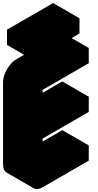

<svg xmlns="http://www.w3.org/2000/svg" viewBox="-63 -1190 646 1261"><path d="M130 -550Q130 -577 142 -606.5Q154 -636 174 -661.5Q194 -687 217 -700L520 -875V-775L217 -600V-380L520 -555V-455L217 -280V-60L520 -235V-135L217 40Q182 60 156 45Q130 30 130 -10ZM156 -895 459 -1070V-970L156 -795ZM520 -235 217 -60 43 -160 346 -335ZM520 -555 217 -380 43 -480 346 -655ZM520 -875 217 -700Q194 -687 174 -661.5Q154 -636 142 -606.5Q130 -577 130 -550V-10Q130 30 156 45L-17 -55Q-43 -70 -43 -110V-650Q-43 -677 -31 -706.5Q-19 -736 0.7 -761.5Q20.4 -787 43 -800L346 -975ZM459 -1070 156 -895 -17 -995 286 -1170ZM156 -895V-795L-17 -895V-995Z"/></svg>

Font: Nabla Normal
Style: Regular
Weight: 400
Designer: Arthur Reinders Folmer
Version: Version 1.000